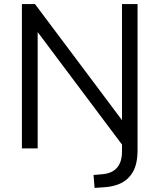

<svg xmlns="http://www.w3.org/2000/svg" viewBox="-20 -725 780 938"><path d="M442 193 437 130 481 126Q528 122 552 94Q576 66 576 15V-37L590 0L141 -599H164V0H87V-705H151L600 -106H576V-705H652V7Q652 42 646 70Q640 98 626.5 119.5Q613 141 593.5 156Q574 171 547 179.5Q520 188 486 190Z"/></svg>

Font: NunitoSans1
Style: Book
Weight: 400
Designer: Vernon Adams
Foundry: Vernon Adams
Version: Version 3.101;gftools[0.9.27]